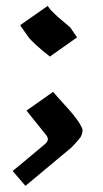

<svg xmlns="http://www.w3.org/2000/svg" viewBox="-20 -462 339 630"><path d="M21.5 99.1Q37.6 86.4 127 11.2Q144.5 -2.9 131.3 -19L66.9 -99.1L154.3 -160.6Q164.6 -147.9 202.6 -106.4Q240.7 -64.5 251 -37.1Q251 -18.1 239.3 -5.4Q227.5 8.3 225.1 10.7Q222.7 13.2 214.4 22L63.5 147.9ZM136.2 -442.4 147.5 -428.2 168.5 -407.7Q189.5 -389.6 210 -372.6L232.9 -339.4L143.6 -276.4Q86.9 -321.3 72.3 -341.8L48.8 -375Q46.9 -377.9 46.9 -378.9V-379.9Z"/></svg>

Font: Panteley
Style: Regular
Weight: 500
Designer: Kalashnikov Yuriy
Foundry: Øêîëà ïàâà èìåíè ñâÿòîãî àâíîàïîñòîëüíîãî Âëàäèìèà
Version: Version 1.80 April 12, 2018